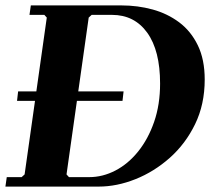

<svg xmlns="http://www.w3.org/2000/svg" viewBox="-23 -690 799 710"><path d="M426 -670Q486 -670 541 -655Q596 -640 639.5 -607.5Q683 -575 708.5 -522.5Q734 -470 734 -396Q734 -304 698.5 -231Q663 -158 605 -106.5Q547 -55 478 -27.5Q409 0 342 0H-3L2 -35H57L68 -45L150 -625L141 -635H86L91 -670ZM307 -35Q357 -35 404 -59.5Q451 -84 488 -130Q525 -176 547 -239.5Q569 -303 569 -381Q569 -503 521.5 -569Q474 -635 391 -635H316L305 -625L223 -45L232 -35ZM44 -352H434L430 -317H40Z"/></svg>

Font: Brygada 1918
Style: Italic
Weight: 400
Italic angle: -8°
Designer: Mateusz Machalski | Borys Kosmynka | Przemek Hoffer
Foundry: NIEPODLEGLA 2018
Version: Version 3.006